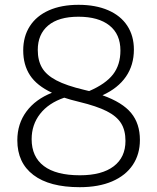

<svg xmlns="http://www.w3.org/2000/svg" viewBox="-20 -769 654 798"><path d="M561.5 -187.5Q561.5 -128 532 -83.8Q502.5 -39.5 446.2 -15.2Q390 9 311.5 9Q185.5 9 118.8 -41.8Q52 -92.5 52 -186Q52 -254.5 89.8 -305.5Q127.5 -356.5 196 -383.5Q133 -413 104.8 -456Q76.5 -499 76.5 -559.5Q76.5 -617.5 104 -660.2Q131.5 -703 183.2 -726Q235 -749 306.5 -749Q377.5 -749 429.5 -726.5Q481.5 -704 509 -662Q536.5 -620 536.5 -563Q536.5 -498.5 503.5 -450.5Q470.5 -402.5 406 -373Q489 -343.5 525.2 -299.2Q561.5 -255 561.5 -187.5ZM330 -395.5 350.5 -390.5Q419 -420 449.8 -459.8Q480.5 -499.5 480.5 -559Q480.5 -627 434.8 -663.2Q389 -699.5 306 -699.5Q223.5 -699.5 180.2 -663Q137 -626.5 137 -561.5Q137 -517.5 154.8 -487.2Q172.5 -457 214.2 -435Q256 -413 330 -395.5ZM501.5 -183.5Q501.5 -227.5 483.2 -256.8Q465 -286 423.5 -307Q382 -328 309.5 -345.5Q270 -355 247 -363Q181.5 -340.5 146.5 -295.5Q111.5 -250.5 111.5 -190.5Q111.5 -117.5 162.2 -79Q213 -40.5 312 -40.5Q403.5 -40.5 452.5 -77.8Q501.5 -115 501.5 -183.5Z"/></svg>

Font: Encode Sans Light
Style: Regular
Weight: 300
Designer: Multiple Designers
Foundry: Impallari Type
Version: Version 2.000